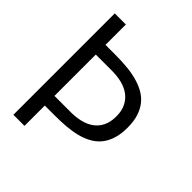

<svg xmlns="http://www.w3.org/2000/svg" viewBox="-189 -783 897 897"><g transform="rotate(45 259.0 -335.0)"><path d="M48.8 0V-669.9H122.1V-535.2H187Q224.6 -535.2 260 -532.2Q295.4 -529.3 326.7 -521.2Q357.9 -513.2 384 -499.3Q410.2 -485.4 429 -463.1Q447.8 -440.9 458.3 -409.4Q468.8 -377.9 468.8 -335Q468.8 -291.5 458.5 -259.8Q448.2 -228 429.7 -205.8Q411.1 -183.6 385.5 -169.7Q359.9 -155.8 329.1 -147.9Q298.3 -140.1 263.2 -137.2Q228 -134.3 190.9 -134.3H122.1V0ZM122.1 -198.2H231Q264.6 -198.2 294.4 -205.6Q324.2 -212.9 346.4 -229Q368.7 -245.1 381.6 -271.2Q394.5 -297.4 394.5 -335Q394.5 -372.1 381.3 -397.9Q368.2 -423.8 345.7 -440.2Q323.2 -456.5 293.2 -463.9Q263.2 -471.2 230 -471.2H122.1Z"/></g></svg>

Font: SengPathom
Style: Regular
Weight: 400
Designer: John M. Durdin
Foundry: Lao Script for Windows
Version: Version 1.300